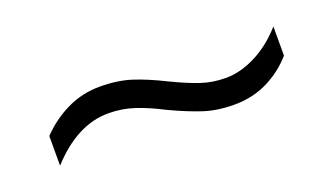

<svg xmlns="http://www.w3.org/2000/svg" viewBox="-29 -517 571 329"><g transform="rotate(-20 257.0 -353.0)"><path d="M249 -330Q222 -344 199.5 -351.5Q177 -359 152 -359Q95 -359 44 -303V-357Q66 -380 94 -393.5Q122 -407 154 -407Q186 -407 211 -399Q236 -391 268 -375Q297 -361 318 -354Q339 -347 363 -347Q389 -347 417 -361Q445 -375 469 -402V-349Q449 -326 421.5 -312.5Q394 -299 361 -299Q330 -299 305.5 -307Q281 -315 249 -330Z"/></g></svg>

Font: Noto Sans Lao UI SemCond Light
Style: Regular
Weight: 300
Width: 4
Designer: Monotype Design Team
Foundry: Monotype Imaging Inc.
Version: Version 2.000; ttfautohint (v1.8.4.7-5d5b)